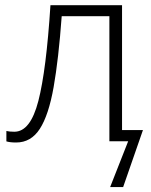

<svg xmlns="http://www.w3.org/2000/svg" viewBox="-20 -551 588 749"><path d="M456.1 -43.5H537.6L460.4 178.7H409.7L480 0H406.7V-487.8H220.7Q208.5 -320.3 189.2 -211.2Q169.9 -102.1 135.5 -48.6Q101.1 4.9 43 4.9Q30.3 4.9 20.5 3.7Q10.7 2.4 4.9 0.5V-40Q16.6 -37.1 36.1 -37.1Q98.6 -37.1 129.6 -157Q160.6 -276.9 176.8 -530.8H456.1Z"/></svg>

Font: Open Sans Light
Style: Regular
Weight: 300
Designer: Monotype Design Team
Foundry: Monotype Imaging Inc.
Version: Version 3.000; ttfautohint (v1.8.4)